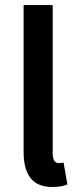

<svg xmlns="http://www.w3.org/2000/svg" viewBox="-20 -726 311 758"><path d="M185.1 12.2Q73.2 12.2 73.2 -126V-706.1H188V-120.1Q188 -82 212.9 -82Q221.7 -82 231 -84L246.1 2Q223.1 12.2 185.1 12.2Z"/></svg>

Font: SourceSansPro-Semibold
Style: Regular
Weight: 600
Designer: Paul D. Hunt
Foundry: Adobe Systems Incorporated
Version: Version 2.020;PS 2.0;hotconv 1.0.86;makeotf.lib2.5.63406